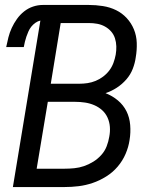

<svg xmlns="http://www.w3.org/2000/svg" viewBox="-20 -755 640 775"><path d="M32 0 143 -672Q133 -670 123 -663Q113 -656 106 -647Q99 -638 94.5 -627.5Q90 -617 86.5 -607Q83 -597 80.5 -586.5Q78 -576 76 -565H5Q9 -585 14 -604.5Q19 -624 27.5 -642.5Q36 -661 48.5 -678.5Q61 -696 77.5 -709Q94 -722 113.5 -728.5Q133 -735 153 -735H338Q367 -735 395.5 -730.5Q424 -726 448.5 -714Q473 -702 491.5 -682Q510 -662 520.5 -636.5Q531 -611 532 -582Q533 -553 528 -524Q525 -501 516 -477.5Q507 -454 490 -434.5Q473 -415 451.5 -401Q430 -387 406 -379Q434 -368 456 -349.5Q478 -331 490.5 -306Q503 -281 505.5 -250.5Q508 -220 503 -190Q499 -162 487 -134Q475 -106 455 -82.5Q435 -59 408.5 -42.5Q382 -26 354 -16.5Q326 -7 297.5 -3.5Q269 0 240 0ZM185 -417H300Q317 -417 333.5 -419.5Q350 -422 366 -428.5Q382 -435 396.5 -446Q411 -457 421.5 -471Q432 -485 438 -501.5Q444 -518 447 -534Q450 -551 449.5 -568Q449 -585 444 -600.5Q439 -616 428.5 -628Q418 -640 403.5 -648Q389 -656 372.5 -659Q356 -662 338 -662H225ZM128 -74H240Q260 -74 280 -76Q300 -78 319 -84.5Q338 -91 356 -102Q374 -113 388.5 -129Q403 -145 410.5 -164.5Q418 -184 421 -203Q425 -223 423.5 -243Q422 -263 414 -280.5Q406 -298 392 -310.5Q378 -323 360.5 -330.5Q343 -338 323.5 -341Q304 -344 283 -344H173Z"/></svg>

Font: Iosevka Extended
Style: Italic
Weight: 400
Width: 7
Italic angle: -9°
Monospace: yes
Designer: Belleve Invis
Foundry: Belleve Invis
Version: Version 32.5.0; ttfautohint (v1.8.4)